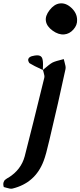

<svg xmlns="http://www.w3.org/2000/svg" viewBox="-124 -836 488 1166"><path d="M344.2 -714.8Q345.7 -683.6 321.8 -656.7Q297.9 -629.9 266.1 -627Q231.4 -624 195.6 -649.9Q159.7 -675.8 154.8 -708Q149.4 -738.8 177.2 -774.7Q205.1 -810.5 237.8 -814.9Q275.4 -820.3 309.8 -788.1Q344.2 -755.9 344.2 -714.8ZM136.2 -411.1Q178.2 -447.3 194.3 -455.8Q210.4 -464.4 263.2 -477.1Q264.2 -471.7 268.1 -458.3Q272 -444.8 273.7 -435.1Q275.4 -425.3 273.9 -417Q231 -215.8 175.8 15.1Q155.3 104.5 141.1 141.1Q90.8 274.9 -47.9 309.1Q-55.7 311 -64.9 309.3Q-74.2 307.6 -85.4 304.2Q-96.7 300.8 -101.1 299.8Q-104 289.6 -104 282.2Q-104 275.4 -101.6 269.3Q-99.1 263.2 -97.2 260.3Q-95.2 257.3 -88.6 252.7Q-82 248 -81.1 247.3Q-80.1 246.6 -71.8 242.2Q3.9 194.8 25.9 113.8Q70.8 -60.1 145 -363.8Q146.5 -370.1 145.3 -377.7Q144 -385.3 141.1 -395.5Q138.2 -405.8 137.2 -410.2H136.2L133.8 -409.2L136.2 -411.1Q78.1 -437.5 57.1 -451.2Q53.7 -452.6 50.3 -460Q46.9 -467.3 46.9 -473.1L48.8 -479Q49.3 -483.9 56.9 -489Q64.5 -494.1 70.8 -495.1Q89.4 -500 101.1 -500Q121.6 -500 129.4 -488Q137.2 -476.1 137.2 -445.8Q137.2 -425.3 136.2 -411.1ZM136.2 -410.2H137.2ZM136.2 -409.2Q135.3 -409.2 136.2 -410.2Z"/></svg>

Font: Sonetni venez Italic
Style: Regular
Weight: 400
Italic angle: -14°
Designer: Alja Herlah
Foundry: Type Salon
Version: Version 1.000;hotconv 1.0.109;makeotfexe 2.5.65596